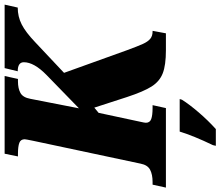

<svg xmlns="http://www.w3.org/2000/svg" viewBox="-106 -672 975 850"><g transform="rotate(-90 382.0 -246.5)"><path d="M621 -579 485 -451 585 -173Q603 -124 613 -102Q623 -80 635.5 -69.5Q648 -59 668 -59H671L660 0H585Q519 0 483 -14Q447 -28 424.5 -63.5Q402 -99 378 -172L331 -317L308 -298L269 -116Q264 -94 264 -89Q264 -71 280.5 -65Q297 -59 330 -59H342L329 0H-23L-10 -59H2Q35 -59 56 -70Q77 -81 83 -112L184 -587Q191 -621 191 -625Q191 -643 175 -649Q159 -655 126 -655H115L127 -714H471L458 -655H447Q416 -655 396 -644Q376 -633 370 -600L328 -385L476 -529Q532 -584 532 -629Q532 -656 492 -656L506 -714H787L774 -656Q734 -656 699.5 -638.5Q665 -621 621 -579ZM165 208Q206 123 225 61H369L366 71Q346 103 310 145Q274 187 236 221H162Z"/></g></svg>

Font: Noto Serif NarrowBlack
Style: Italic
Weight: 900
Width: 4
Italic angle: -12°
Designer: Monotype Design Team
Foundry: Monotype Imaging Inc.
Version: Version 1.001